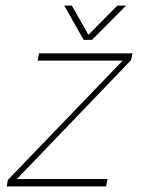

<svg xmlns="http://www.w3.org/2000/svg" viewBox="-20 -664 515 684"><path d="M278 -522 209 -644H236L295 -540L398 -644H429L308 -522ZM4 0 8 -23 417 -448H114L119 -474H452L447 -450L40 -26H363L358 0Z"/></svg>

Font: Kanit Thin
Style: Italic
Weight: 250
Italic angle: -12°
Designer: Katatrad Team
Foundry: CadsonDemak
Version: Version 2.000; ttfautohint (v1.8.3)